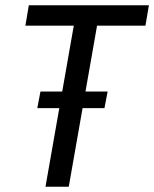

<svg xmlns="http://www.w3.org/2000/svg" viewBox="-20 -706 583 726"><path d="M152 0 259 -609H76L89 -686H543L530 -609H347L240 0ZM121 -297 133 -360H387L375 -297Z"/></svg>

Font: Archivo Condensed
Style: Italic
Weight: 400
Width: 3
Italic angle: -10°
Designer: Hector Gatti
Foundry: Omnibus-Type
Version: Version 2.001